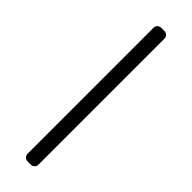

<svg xmlns="http://www.w3.org/2000/svg" viewBox="-252 -738 743 743"><g transform="rotate(45 119.5 -366.0)"><path d="M89.8 -21.3V-710.2Q89.8 -719.5 96.1 -725.5Q102.3 -731.5 111.2 -731.5H128.2Q137.4 -731.5 143.5 -725.5Q149.5 -719.5 149.5 -710.2V-21.3Q149.5 -12.4 143.5 -6.2Q137.4 0 128.2 0H111.2Q102.3 0 96.1 -6.2Q89.8 -12.4 89.8 -21.3Z"/></g></svg>

Font: DeltaSans Light
Style: Regular
Weight: 300
Designer: Rasmus Andersson
Foundry: rsms
Version: Version 3.012